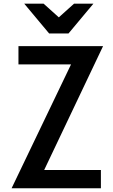

<svg xmlns="http://www.w3.org/2000/svg" viewBox="-20 -1016 609 1036"><path d="M363.3 -668.5H79.6V-767.1H536.1L218.3 -98.6H524.4V0H42.5ZM110.8 -996.1H215.3L297.4 -922.4L379.4 -996.1H483.9L349.6 -835.4H245.1Z"/></svg>

Font: Tauri
Style: Regular
Weight: 400
Designer: Yvonne Schüttler
Foundry: Yvonne Schüttler
Version: Version 1.003; ttfautohint (v0.93.8-669f) -l 13 -r 13 -G 200